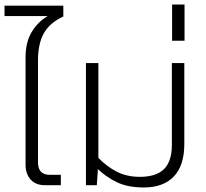

<svg xmlns="http://www.w3.org/2000/svg" viewBox="-20 -819 910 849"><path d="M179 0Q138 0 115.5 -25Q93 -50 93 -91V-565Q93 -633 120.5 -678Q148 -723 191 -748H0V-794H260V-746Q201 -719 174.5 -673Q148 -627 148 -551V-101Q148 -46 200 -46H249V0Z M616 10Q546 10 498.5 -12.5Q451 -35 413 -71L408 0H360V-540H415V-121Q450 -84 495 -60.5Q540 -37 598 -37Q671 -37 705.5 -71.5Q740 -106 740 -179V-540H795V-182Q795 -87 748.5 -38.5Q702 10 616 10Z M741 -639V-799H796V-639Z"/></svg>

Font: Kanit ExtraLight
Style: Regular
Weight: 275
Designer: Katatrad Team
Foundry: CadsonDemak
Version: Version 2.000; ttfautohint (v1.8.3)